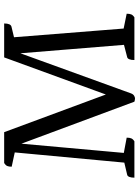

<svg xmlns="http://www.w3.org/2000/svg" viewBox="110 -792 684 945"><g transform="rotate(-90 452.5 -319.0)"><path d="M441 3Q438 3 432.5 2Q427 1 425 0L199 -608H223L171 -31L163 -54L248 -38Q248 -24 244.5 -15.5Q241 -7 230 0H51Q51 -16 55 -25.5Q59 -35 67 -36L135 -52L123 -27L178 -618L184 -587L105 -604Q105 -618 108.5 -626Q112 -634 123 -641H275L478 -93H443L643 -641H810Q810 -625 806 -616Q802 -607 794 -605L719 -587L740 -620L787 -28L775 -55L858 -38Q858 -24 854.5 -15.5Q851 -7 840 0H630Q630 -16 634 -25.5Q638 -35 646 -36L719 -55L707 -24L659 -613H682L466 -17Q462 -6 454.5 -1.5Q447 3 441 3Z"/></g></svg>

Font: Petrona
Style: Regular
Weight: 400
Designer: Ringo R. Seeber
Foundry: Ringo R. Seeber
Version: Version 2.001; ttfautohint (v1.8.3)